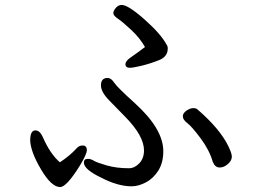

<svg xmlns="http://www.w3.org/2000/svg" viewBox="-20 -742 1040 776"><path d="M223 14Q188 14 146 -57Q104 -128 102 -174Q102 -215 123 -215Q141 -215 153 -188Q182 -121 222 -86Q263 -113 289 -142Q299 -154 314 -154Q331 -154 331 -135Q331 -119 303 -73Q249 14 223 14ZM868 -65Q849 -65 840 -88Q826 -136 790.5 -183.5Q755 -231 737 -244.5Q719 -258 719 -272Q719 -285 734 -295Q749 -305 761 -305Q773 -305 779 -299Q869 -221 903 -151Q917 -122 917 -109Q917 -93 901 -79Q885 -65 868 -65ZM512 11Q457 11 391 -23Q319 -57 319 -85Q319 -100 335 -100Q347 -100 359 -92.5Q371 -85 411 -73.5Q451 -62 501 -62Q524 -62 543 -82Q562 -102 562 -134Q562 -192 488 -268Q457 -300 422.5 -335Q388 -370 388 -397Q388 -427 415 -427Q429 -427 441.5 -408Q454 -389 524 -326Q640 -221 640 -131Q640 -84 619.5 -52Q599 -20 569 -4.5Q539 11 512 11ZM505 -468Q487 -468 487 -483Q487 -495 507 -509Q543 -534 566 -552Q545 -589 510 -621.5Q475 -654 456.5 -666.5Q438 -679 438 -689Q438 -698 448 -710Q458 -722 472 -722Q498 -722 564 -663.5Q630 -605 653 -562Q658 -556 658 -546Q658 -513 623 -499Q588 -485 553 -476.5Q518 -468 505 -468Z"/></svg>

Font: ToneOZ-Pinyin-WenKai-Medium
Style: Medium
Weight: 700
Designer: Fontworks Inc.
Foundry: ToneOZ
Version: Version 0.240331